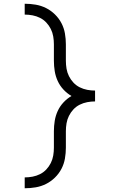

<svg xmlns="http://www.w3.org/2000/svg" viewBox="-20 -853 640 1026"><path d="M112 153V95Q133 95 154 91Q175 87 194 77.5Q213 68 227.5 52.5Q242 37 251.5 18Q261 -1 264.5 -22Q268 -43 268 -64V-152Q268 -180 272.5 -207.5Q277 -235 288.5 -260Q300 -285 319 -305.5Q338 -326 362 -340Q338 -354 319 -374.5Q300 -395 288.5 -420Q277 -445 272.5 -472.5Q268 -500 268 -528V-616Q268 -637 264.5 -658Q261 -679 251.5 -698Q242 -717 227.5 -732.5Q213 -748 194 -757.5Q175 -767 154 -771Q133 -775 112 -775V-833Q142 -833 171 -828Q200 -823 226 -810Q252 -797 273.5 -776Q295 -755 308.5 -729Q322 -703 327 -674Q332 -645 332 -616V-528Q332 -507 335.5 -486Q339 -465 348.5 -446Q358 -427 372.5 -411.5Q387 -396 406 -386.5Q425 -377 446 -373Q467 -369 488 -369V-311Q467 -311 446 -307Q425 -303 406 -293.5Q387 -284 372.5 -268.5Q358 -253 348.5 -234Q339 -215 335.5 -194Q332 -173 332 -152V-64Q332 -35 327 -6Q322 23 308.5 49Q295 75 273.5 96Q252 117 226 130Q200 143 171 148Q142 153 112 153Z"/></svg>

Font: Iosevka SS04 Light Extended
Style: Regular
Weight: 300
Width: 7
Monospace: yes
Designer: Belleve Invis
Foundry: Belleve Invis
Version: Version 19.0.0; ttfautohint (v1.8.4)